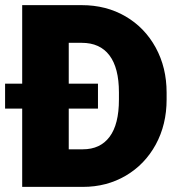

<svg xmlns="http://www.w3.org/2000/svg" viewBox="-37 -731 703 751"><path d="M614.7 -368.7V-341.8Q614.7 -243.7 572.3 -165.8Q529.8 -87.9 455.1 -43.9Q380.4 0 287.1 0H127.4H49.8V-306.2H-17.1V-403.8H49.8V-710.9H231.9H282.7Q378.4 -710.9 453.9 -667Q529.3 -623 572 -544.9Q614.7 -466.8 614.7 -368.7ZM428.2 -369.6Q428.2 -465.3 391.1 -514.4Q354 -563.5 282.7 -563.5H231.9V-403.8H346.2V-306.2H231.9V-147H287.1Q355 -147 391.6 -195.8Q428.2 -244.6 428.2 -341.8Z"/></svg>

Font: Heebo Black
Style: Regular
Weight: 900
Designer: Oded Ezer
Foundry: Meir Sadan
Version: Version 2.001; ttfautohint (v1.5.14-ce02) -l 8 -r 50 -G 200 